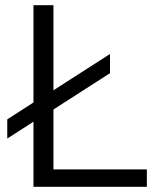

<svg xmlns="http://www.w3.org/2000/svg" viewBox="-20 -720 640 740"><path d="M109 0V-251L8 -186V-260L109 -325V-700H186V-372L404 -512V-438L186 -298V-67H546V0Z"/></svg>

Font: Red Hat Mono
Style: Regular
Weight: 400
Designer: Pentagram, MCKL
Foundry: Pentagram, MCKL
Version: Version 1.023